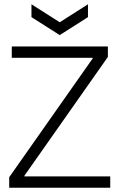

<svg xmlns="http://www.w3.org/2000/svg" viewBox="-20 -877 558 897"><path d="M23 0V-49L413 -604V-607H35V-660H484V-611L94 -56V-53H495V0ZM127 -857 259 -773 391 -857V-797L259 -713L127 -797Z"/></svg>

Font: Bricolage Grotesque 48pt ExtraLight
Style: Regular
Weight: 200
Designer: Mathieu Triay
Foundry: Atelier Triay
Version: Version 1.000; ttfautohint (v1.8.4.7-5d5b);gftools[0.9.32]